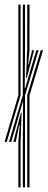

<svg xmlns="http://www.w3.org/2000/svg" viewBox="-20 -820 208 840"><path d="M79.8 0V-207.8L81 -372H79L52.5 -278.2L29.2 -199.2H19.2L79.8 -403.2V-800H89.5V-597.5L88.2 -433.8H90.2L119 -533.8L138.8 -600H148.8L89.5 -403V0ZM60.2 0V-199L66.2 -272.8H63.8L51 -208.5L48.8 -199.2H38.5L71.2 -325.8H74.5L70 -198.5V0ZM99.2 0V-403L158.2 -600H168.2L109.2 -402.8V0ZM0 -199.2 60.2 -403.5V-800H70V-403L9.8 -199.2ZM94 -479 99 -605.2 99.2 -800H109.2V-599.8L103.2 -538.2H105.5L119 -593.8V-600H129.2L97.2 -479Z"/></svg>

Font: Big Shoulders Inline Text Thin ExtraLight
Style: Regular
Weight: 250
Version: Version 2.002